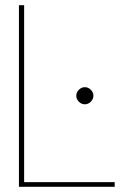

<svg xmlns="http://www.w3.org/2000/svg" viewBox="-20 -720 483 740"><path d="M53 0V-700H73V-18H422V0ZM307 -318Q294 -318 284 -328Q274 -338 274 -351Q274 -364 284 -374Q294 -384 307 -384Q320 -384 330 -374Q340 -364 340 -351Q340 -338 330 -328Q320 -318 307 -318Z"/></svg>

Font: DM Sans 36pt Thin
Style: Regular
Weight: 250
Designer: Colophon Foundry, Jonny Pinhorn
Foundry: Colophon Foundry
Version: Version 4.004;gftools[0.9.30]